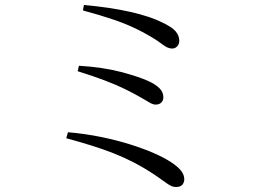

<svg xmlns="http://www.w3.org/2000/svg" viewBox="-20 -739 1040 771"><path d="M700 -575Q700 -567 696.5 -560Q693 -553 686.5 -548.5Q680 -544 672 -544Q662 -544 653 -548Q644 -552 634.5 -559Q625 -566 611 -576Q572 -601 530.5 -621.5Q489 -642 436.5 -660Q384 -678 313 -697L317 -719Q372 -714 418.5 -707Q465 -700 504.5 -691Q544 -682 575.5 -671.5Q607 -661 629 -650Q670 -631 685 -613.5Q700 -596 700 -575ZM297 -475Q394 -469 466 -450Q538 -431 577 -413Q605 -400 620.5 -384.5Q636 -369 636 -348Q636 -336 628 -327.5Q620 -319 605 -319Q595 -319 582.5 -326Q570 -333 550 -345Q519 -363 483.5 -380.5Q448 -398 402 -415.5Q356 -433 292 -453ZM253 -208Q322 -202 385.5 -189Q449 -176 503 -159Q557 -142 599 -123.5Q641 -105 668 -87Q694 -70 707 -53.5Q720 -37 720 -19Q720 -7 712.5 2.5Q705 12 686 12Q670 12 651 -2Q632 -16 607 -33Q561 -64 519.5 -85.5Q478 -107 436 -123.5Q394 -140 347.5 -154.5Q301 -169 246 -184Z"/></svg>

Font: Early Summer Mincho
Style: Regular
Weight: 400
Designer: GuiWonder
Version: Version 1.002